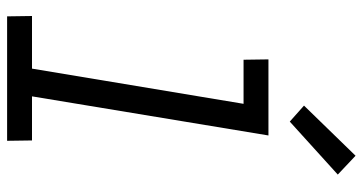

<svg xmlns="http://www.w3.org/2000/svg" viewBox="-260 -760 1020 540"><g transform="rotate(90 250.0 -490.0)"><path d="M376 0H26L25 -70H173L272 -665H148L147 -735H361L251 -70H375ZM322 -795 277 -835 418 -980 471 -930Z"/></g></svg>

Font: Iosevka Oblique
Style: Regular
Weight: 400
Italic angle: -9°
Monospace: yes
Designer: Belleve Invis
Foundry: Belleve Invis
Version: Version 32.5.0; ttfautohint (v1.8.4)